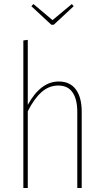

<svg xmlns="http://www.w3.org/2000/svg" viewBox="-20 -934 517 954"><path d="M386 -379V0H364V-377Q364 -441 340.5 -475Q317 -509 270 -509Q223 -509 186 -476Q149 -443 118 -381V0H96V-733L118 -736V-413Q182 -529 272 -529Q328 -529 357 -489.5Q386 -450 386 -379ZM337 -914 346 -903 247 -811H235L136 -903L146 -914L241 -834Z"/></svg>

Font: Fira Sans Extra Condensed Thin
Style: Regular
Weight: 250
Width: 1
Designer: Carrois Corporate & Edenspiekermann AG
Foundry: Carrois Corporate GbR & Edenspiekermann AG
Version: Version 4.203